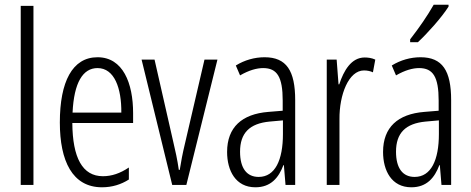

<svg xmlns="http://www.w3.org/2000/svg" viewBox="-20 -785 2001 815"><path d="M122 0V-760H68V0Z M394 -542C287 -542 234 -438 234 -265C234 -102 287 10 413 10C456 10 494 -2 527 -23V-74C490 -49 454 -37 417 -37C330 -37 288 -115 287 -263H545V-305C545 -432 502 -542 394 -542ZM394 -496C466 -496 496 -410 495 -307H288C294 -435 332 -496 394 -496Z M711 0H771L903 -532H848L765 -175C755 -134 748 -96 743 -64H739C733 -107 724 -147 715 -185L636 -532H581Z M1103 -542C1061 -542 1018 -530 981 -507L999 -465C1037 -487 1070 -496 1097 -496C1156 -496 1180 -459 1180 -358V-315L1119 -310C1007 -301 944 -245 944 -140C944 -61 980 10 1064 10C1130 10 1163 -31 1183 -84H1185L1192 0H1233V-360C1233 -485 1196 -542 1103 -542ZM1125 -269 1181 -274V-216C1181 -106 1148 -34 1078 -34C1028 -34 999 -70 999 -141C999 -220 1039 -261 1125 -269Z M1528 -541C1471 -541 1439 -485 1420 -427H1417L1409 -532H1367V0H1421V-279C1420 -383 1460 -486 1525 -486C1539 -486 1553 -483 1563 -478L1573 -532C1558 -539 1542 -541 1528 -541Z M1884 -757V-765H1821C1793 -716 1762 -671 1721 -618V-606H1754C1794 -643 1855 -711 1884 -757ZM1765 -542C1723 -542 1680 -530 1643 -507L1661 -465C1699 -487 1732 -496 1759 -496C1818 -496 1842 -459 1842 -358V-315L1781 -310C1669 -301 1606 -245 1606 -140C1606 -61 1642 10 1726 10C1792 10 1825 -31 1845 -84H1847L1854 0H1895V-360C1895 -485 1858 -542 1765 -542ZM1787 -269 1843 -274V-216C1843 -106 1810 -34 1740 -34C1690 -34 1661 -70 1661 -141C1661 -220 1701 -261 1787 -269Z"/></svg>

Font: Noto Sans Armenian ExtraCondensed Light
Style: Regular
Weight: 300
Width: 2
Designer: Monotype Design Team
Foundry: Monotype Imaging Inc.
Version: Version 2.008